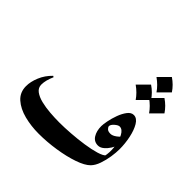

<svg xmlns="http://www.w3.org/2000/svg" viewBox="-177 -806 956 956"><g transform="rotate(45 301.5 -327.5)"><path d="M546.9 -155.3 571.3 -223.1Q571.3 -199.7 566.7 -168.9Q562 -138.2 552.2 -110.1Q542.5 -82 526.4 -65.4Q505.4 -43.9 457.8 -27.6Q410.2 -11.2 350.1 -2Q290 7.3 231.4 7.3Q178.2 7.3 129.6 -5.1Q81.1 -17.6 50.3 -44.9Q19.5 -72.3 19.5 -116.2Q19.5 -147.5 34.4 -183.3Q49.3 -219.2 79.1 -248L85.4 -244.1Q67.9 -205.1 67.9 -175.3Q67.9 -152.8 86.4 -138.9Q105 -125 134.5 -117.7Q164.1 -110.4 198.5 -107.7Q232.9 -105 264.6 -105Q300.3 -105 344.5 -108.2Q388.7 -111.3 431.4 -117.7Q474.1 -124 505.6 -133.5Q537.1 -143.1 546.9 -155.3ZM541.5 -145Q549.3 -177.2 544.4 -214.4Q539.6 -251.5 525.6 -277.6Q511.7 -303.7 491.7 -303.7Q481.9 -303.7 467 -290.8Q452.1 -277.8 452.1 -266.1Q452.1 -261.7 459.5 -253.4Q466.8 -245.1 484.4 -245.1Q498.5 -245.1 515.4 -257.6Q532.2 -270 537.1 -280.8L550.8 -231.9Q547.9 -218.3 537.4 -201.4Q526.9 -184.6 512.2 -172.1Q497.6 -159.7 481.9 -159.7Q454.1 -159.7 439.7 -182.9Q425.3 -206.1 425.3 -240.2Q425.3 -252.9 430.2 -278.1Q435.1 -303.2 444.8 -329.8Q454.6 -356.4 468.8 -375.2Q482.9 -394 501 -394Q523.4 -394 539.1 -367.9Q554.7 -341.8 563 -302.2Q571.3 -262.7 571.3 -223.1Q567.4 -197.3 559.6 -178.5Q551.8 -159.7 541.5 -145ZM501 -661.6Q534.2 -639.2 555.2 -607.4L501 -553.2Q480.5 -583.5 446.8 -607.4ZM454.6 -561.5Q487.8 -539.1 508.8 -507.3L454.6 -453.1Q434.1 -483.4 400.4 -507.3ZM548.8 -561.5Q582 -539.1 603 -507.3L548.8 -453.1Q528.3 -483.4 494.6 -507.3Z"/></g></svg>

Font: Lateef SemiBold
Style: Regular
Weight: 600
Designer: SIL International
Foundry: SIL International
Version: Version 4.200